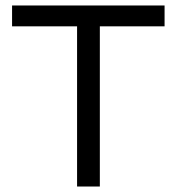

<svg xmlns="http://www.w3.org/2000/svg" viewBox="-20 -680 644 700"><path d="M261 0V-584H24V-660H580V-584H344V0Z"/></svg>

Font: Lil Grotesk Medium
Style: Regular
Weight: 500
Designer: Bastien Sozeau
Foundry: NBR — Bastien Sozeau
Version: Version 3.003; ttfautohint (v1.8.4.7-5d5b);gftools[0.9.33]